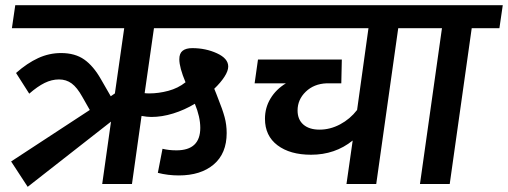

<svg xmlns="http://www.w3.org/2000/svg" viewBox="-20 -711 1963 742"><path d="M539 -351Q545 -350 557 -350Q593 -350 630.5 -360Q668 -370 697 -393Q673 -450 673 -482Q673 -505 686 -515Q699 -525 723 -525Q775 -525 818.5 -505Q862 -485 862 -454Q862 -437 847.5 -414.5Q833 -392 808 -368Q812 -359 815.5 -349.5Q819 -340 823 -330Q840 -288 848 -258.5Q856 -229 856 -197Q856 -118 806 -75.5Q756 -33 671 -33Q629 -33 590 -43L608 -136Q632 -130 662 -130Q754 -130 754 -217Q754 -259 733 -310Q693 -286 649.5 -272.5Q606 -259 565 -259Q549 -259 527 -263L490 0H375L409 -241L87 11L23 -87L327 -286L298 -337Q278 -373 257 -388.5Q236 -404 208 -404Q180 -404 152.5 -390.5Q125 -377 93 -349L42 -429Q85 -467 127.5 -486.5Q170 -506 216 -506Q270 -506 305.5 -481Q341 -456 370 -405L408 -339L424 -350L460 -602H26L39 -691H1000L987 -602H575Z M1626 -602H1519L1434 0H1319L1343 -168Q1275 -113 1182 -113Q1101 -113 1052.5 -149.5Q1004 -186 1004 -252Q1004 -295 1025.5 -330.5Q1047 -366 1085 -389H964L977 -481H1301L1299 -389H1242Q1193 -387 1161.5 -356.5Q1130 -326 1130 -284Q1130 -249 1152.5 -229.5Q1175 -210 1215 -210Q1256 -210 1294.5 -230.5Q1333 -251 1360 -286L1404 -602H946L959 -691H1639Z M1910 -602H1803L1718 0H1603L1688 -602H1582L1595 -691H1923Z"/></svg>

Font: FiraGO Medium
Style: Italic
Weight: 500
Italic angle: -8°
Designer: bBox Type GmbH
Foundry: bBox Type GmbH
Version: Version 1.001